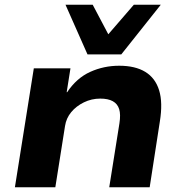

<svg xmlns="http://www.w3.org/2000/svg" viewBox="-20 -792 774 812"><path d="M43 0 123 -503H278L262 -402H264Q304 -462 361.5 -488Q419 -514 484 -514Q552 -514 594.5 -488Q637 -462 653 -410Q669 -358 656 -278L613 0H442L485 -270Q491 -308 484 -330.5Q477 -353 457 -364Q437 -375 404 -375Q367 -375 334.5 -359Q302 -343 281 -317.5Q260 -292 255 -259L214 0ZM350 -562 257 -772H372L438 -647L546 -772H660L493 -562Z"/></svg>

Font: Nunito Sans 7pt SemiExpanded ExtraBold
Style: Italic
Weight: 800
Width: 6
Italic angle: -9°
Designer: Vernon Adams
Foundry: Vernon Adams
Version: Version 3.101;gftools[0.9.27]